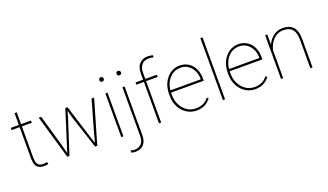

<svg xmlns="http://www.w3.org/2000/svg" viewBox="-85 -1365 3731 2184"><g transform="rotate(-20 1780.5 -273.0)"><path d="M263.2 -528.3V-501.5H143.1V-126.5Q143.1 -80.1 154.1 -56.4Q165 -32.7 183.3 -24.7Q201.7 -16.6 222.7 -16.6Q237.8 -16.6 249.5 -17.8Q261.2 -19 274.9 -21L279.3 3.9Q268.6 7.3 251.5 8.5Q234.4 9.8 224.1 9.8Q173.8 9.8 145 -18.6Q116.2 -46.9 116.2 -126.5V-501.5H18.6V-528.3H116.2V-670.9H143.1V-528.3Z M560.1 -152.8 678.7 -528.3H705.6L823.7 -152.8L859.9 -39.1L889.2 -152.8L996.6 -528.3H1027.3L873.5 0H847.2L716.8 -397L691.9 -491.7L665 -397L536.6 0H510.3L356.9 -528.3H387.2L495.1 -152.8L523.9 -39.1Z M1149.9 -693.4Q1149.9 -704.6 1157.7 -712.6Q1165.5 -720.7 1176.8 -720.7Q1188 -720.7 1196 -712.6Q1204.1 -704.6 1204.1 -693.4Q1204.1 -682.1 1196 -674.3Q1188 -666.5 1176.8 -666.5Q1165.5 -666.5 1157.7 -674.3Q1149.9 -682.1 1149.9 -693.4ZM1189.9 -528.3V0H1163.6V-528.3Z M1358.9 -693.4Q1358.9 -704.6 1366.7 -712.6Q1374.5 -720.7 1385.7 -720.7Q1397 -720.7 1405 -712.6Q1413.1 -704.6 1413.1 -693.4Q1413.1 -682.1 1405 -674.3Q1397 -666.5 1385.7 -666.5Q1374.5 -666.5 1366.7 -674.3Q1358.9 -682.1 1358.9 -693.4ZM1370.1 -528.3H1396.5V63Q1396.5 135.7 1359.6 174.6Q1322.8 213.4 1257.3 213.4Q1233.4 213.4 1209.5 203.6L1210.9 178.2Q1218.8 181.2 1231.2 184.1Q1243.7 187 1257.3 187Q1311.5 187 1340.8 154.5Q1370.1 122.1 1370.1 63Z M1647 0H1620.6V-501.5H1528.8V-528.3H1620.6V-603.5Q1620.6 -679.2 1657.5 -719.7Q1694.3 -760.3 1758.8 -760.3Q1773.9 -760.3 1790 -758.5Q1806.2 -756.8 1821.3 -752L1817.4 -726.6Q1803.7 -730.5 1791.5 -732.2Q1779.3 -733.9 1759.3 -733.9Q1707.5 -733.9 1677.2 -699.7Q1647 -665.5 1647 -603.5V-528.3H1786.6V-501.5H1647Z M2073.7 9.8Q2009.8 9.8 1957 -23.9Q1904.3 -57.6 1873.3 -116.9Q1842.3 -176.3 1842.3 -252.9V-274.4Q1842.3 -351.6 1872.3 -411.1Q1902.3 -470.7 1952.6 -504.4Q2002.9 -538.1 2064 -538.1Q2122.6 -538.1 2168 -509.8Q2213.4 -481.4 2239 -430.7Q2264.6 -379.9 2264.6 -312.5V-281.7H1868.7Q1868.7 -278.3 1868.7 -274.4V-252.9Q1868.7 -187 1895.8 -133.3Q1922.9 -79.6 1969.2 -47.9Q2015.6 -16.1 2073.7 -16.1Q2119.1 -16.1 2158.4 -31.2Q2197.8 -46.4 2230.5 -88.9L2249 -75.7Q2222.7 -38.1 2179.9 -14.2Q2137.2 9.8 2073.7 9.8ZM2064 -511.7Q2010.7 -511.7 1969.2 -484.9Q1927.7 -458 1902.1 -411.9Q1876.5 -365.7 1870.6 -308.1H2238.3V-314.5Q2238.3 -367.7 2216.8 -412.4Q2195.3 -457 2156.2 -484.4Q2117.2 -511.7 2064 -511.7Z M2420.4 -750V0H2394V-750Z M2783.7 9.8Q2719.7 9.8 2667 -23.9Q2614.3 -57.6 2583.3 -116.9Q2552.2 -176.3 2552.2 -252.9V-274.4Q2552.2 -351.6 2582.3 -411.1Q2612.3 -470.7 2662.6 -504.4Q2712.9 -538.1 2773.9 -538.1Q2832.5 -538.1 2877.9 -509.8Q2923.3 -481.4 2949 -430.7Q2974.6 -379.9 2974.6 -312.5V-281.7H2578.6Q2578.6 -278.3 2578.6 -274.4V-252.9Q2578.6 -187 2605.7 -133.3Q2632.8 -79.6 2679.2 -47.9Q2725.6 -16.1 2783.7 -16.1Q2829.1 -16.1 2868.4 -31.2Q2907.7 -46.4 2940.4 -88.9L2959 -75.7Q2932.6 -38.1 2889.9 -14.2Q2847.2 9.8 2783.7 9.8ZM2773.9 -511.7Q2720.7 -511.7 2679.2 -484.9Q2637.7 -458 2612.1 -411.9Q2586.4 -365.7 2580.6 -308.1H2948.2V-314.5Q2948.2 -367.7 2926.8 -412.4Q2905.3 -457 2866.2 -484.4Q2827.1 -511.7 2773.9 -511.7Z M3310.1 -512.2Q3267.1 -512.2 3234.6 -495.1Q3202.1 -478 3179.7 -451.2Q3157.2 -424.3 3143.6 -394.3Q3129.9 -364.3 3124 -338.4V0H3097.7V-528.3H3124V-405.8Q3147.9 -461.4 3196.5 -499.8Q3245.1 -538.1 3311.5 -538.1Q3391.6 -538.1 3435.5 -492.4Q3479.5 -446.8 3479.5 -341.8V0H3453.1V-341.8Q3453.1 -409.2 3434.8 -446Q3416.5 -482.9 3384.3 -497.6Q3352.1 -512.2 3310.1 -512.2Z"/></g></svg>

Font: Vazirmatn RD UI Thin
Style: Regular
Weight: 100
Designer: Saber Rastikerdar
Foundry: Saber Rastikerdar
Version: Version 33.003